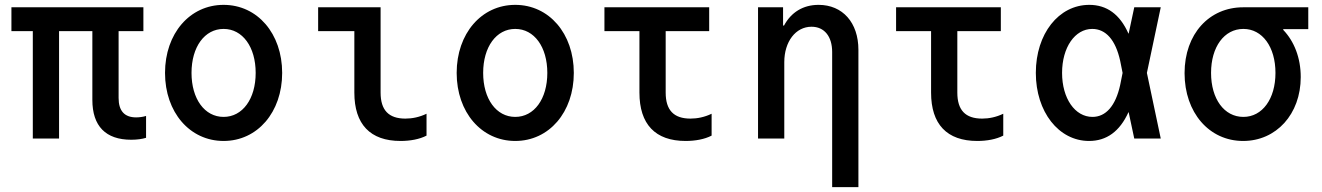

<svg xmlns="http://www.w3.org/2000/svg" viewBox="-20 -570 5440 790"><path d="M115 0H223V-442H360V-159C360 -51 415 5 520 5C544 5 565 2 581 -3V-93C569 -89 553 -87 540 -87C492 -87 468 -114 468 -167V-442H570V-540H27V-442H115Z M900 10C1039 10 1141 -108 1141 -270C1141 -432 1039 -550 900 -550C761 -550 659 -432 659 -270C659 -108 761 10 900 10ZM900 -89C822 -89 768 -163 768 -270C768 -377 822 -451 900 -451C978 -451 1032 -377 1032 -270C1032 -163 978 -89 900 -89Z M1546 -540H1289V-442H1438V-189C1438 -59 1503 10 1628 10C1668 10 1706 3 1735 -12V-102C1706 -88 1676 -82 1648 -82C1579 -82 1546 -117 1546 -189Z M2100 10C2239 10 2341 -108 2341 -270C2341 -432 2239 -550 2100 -550C1961 -550 1859 -432 1859 -270C1859 -108 1961 10 2100 10ZM2100 -89C2022 -89 1968 -163 1968 -270C1968 -377 2022 -451 2100 -451C2178 -451 2232 -377 2232 -270C2232 -163 2178 -89 2100 -89Z M2719 -189V-442H2898V-540H2467V-442H2611V-189C2611 -59 2676 10 2801 10C2841 10 2879 3 2908 -12V-102C2879 -88 2849 -82 2821 -82C2752 -82 2719 -117 2719 -189Z M3099 0H3207V-314C3207 -399 3254 -460 3319 -460C3372 -460 3404 -420 3404 -356V200H3512V-365C3512 -477 3447 -550 3348 -550C3284 -550 3235 -519 3206 -465H3202V-540H3099Z M3919 -189V-442H4098V-540H3667V-442H3811V-189C3811 -59 3876 10 4001 10C4041 10 4079 3 4108 -12V-102C4079 -88 4049 -82 4021 -82C3952 -82 3919 -117 3919 -189Z M4462 -550C4336 -550 4242 -431 4242 -270C4242 -110 4336 10 4461 10C4533 10 4587 -29 4623 -108H4624L4647 0H4756L4699 -270L4756 -540H4647L4624 -432H4623C4588 -511 4534 -550 4462 -550ZM4589 -220C4570 -134 4530 -89 4475 -89C4403 -89 4350 -165 4350 -270C4350 -375 4403 -451 4474 -451C4530 -451 4570 -406 4589 -320L4599 -270Z M5096 -89C5017 -89 4963 -163 4963 -270C4963 -377 5017 -451 5096 -451C5174 -451 5228 -377 5228 -270C5228 -163 5174 -89 5096 -89ZM5095 10C5231 10 5332 -100 5332 -253C5332 -332 5305 -400 5260 -447V-450H5363V-540H5095C4956 -540 4854 -431 4854 -269C4854 -107 4955 10 5095 10Z"/></svg>

Font: CommitMono
Style: 600Regular
Weight: 600
Monospace: yes
Designer: Eigil Nikolajsen
Foundry: Eigil Nikolajsen
Version: Version 1.143